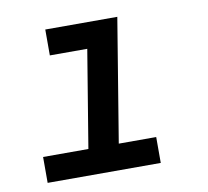

<svg xmlns="http://www.w3.org/2000/svg" viewBox="-65 -601 729 672"><g transform="rotate(-10 300.0 -265.0)"><path d="M52 0V-92H213L270 -438H137V-530H393L321 -92H454V0Z"/></g></svg>

Font: Iosevka Curly SmBdExObl
Style: Regular
Weight: 600
Width: 7
Italic angle: -9°
Monospace: yes
Designer: Belleve Invis
Foundry: Belleve Invis
Version: Version 11.1.0; ttfautohint (v1.8.3)